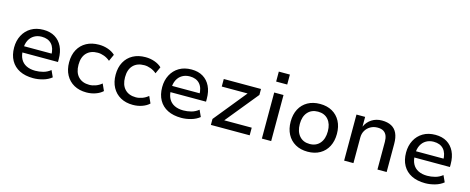

<svg xmlns="http://www.w3.org/2000/svg" viewBox="-37 -1351 4876 1993"><g transform="rotate(15 2401.5 -354.0)"><path d="M330 9Q244 9 183 -21.5Q122 -52 89.5 -110Q57 -168 57 -248Q57 -322 87.5 -380Q118 -438 173.5 -471Q229 -504 306 -504Q379 -504 430 -473Q481 -442 508.5 -385.5Q536 -329 536 -251V-220H133V-287H469L451 -268Q451 -347 413.5 -388.5Q376 -430 307 -430Q261 -430 226 -409.5Q191 -389 171.5 -351Q152 -313 152 -260V-249Q152 -190 173 -150.5Q194 -111 234.5 -91Q275 -71 331 -71Q372 -71 414.5 -82Q457 -93 493 -122L525 -52Q487 -21 434 -6Q381 9 330 9Z M901 9Q824 9 767.5 -22.5Q711 -54 679.5 -112Q648 -170 648 -248Q648 -327 679.5 -384.5Q711 -442 768 -473Q825 -504 902 -504Q954 -504 1000.5 -487.5Q1047 -471 1077 -442L1044 -369Q1015 -394 980 -407Q945 -420 911 -420Q835 -420 792 -375.5Q749 -331 749 -248Q749 -165 792 -120Q835 -75 910 -75Q944 -75 979 -88Q1014 -101 1042 -125L1075 -52Q1046 -24 999.5 -7.5Q953 9 901 9Z M1401 9Q1324 9 1267.5 -22.5Q1211 -54 1179.5 -112Q1148 -170 1148 -248Q1148 -327 1179.5 -384.5Q1211 -442 1268 -473Q1325 -504 1402 -504Q1454 -504 1500.5 -487.5Q1547 -471 1577 -442L1544 -369Q1515 -394 1480 -407Q1445 -420 1411 -420Q1335 -420 1292 -375.5Q1249 -331 1249 -248Q1249 -165 1292 -120Q1335 -75 1410 -75Q1444 -75 1479 -88Q1514 -101 1542 -125L1575 -52Q1546 -24 1499.5 -7.5Q1453 9 1401 9Z M1921 9Q1835 9 1774 -21.5Q1713 -52 1680.5 -110Q1648 -168 1648 -248Q1648 -322 1678.5 -380Q1709 -438 1764.5 -471Q1820 -504 1897 -504Q1970 -504 2021 -473Q2072 -442 2099.5 -385.5Q2127 -329 2127 -251V-220H1724V-287H2060L2042 -268Q2042 -347 2004.5 -388.5Q1967 -430 1898 -430Q1852 -430 1817 -409.5Q1782 -389 1762.5 -351Q1743 -313 1743 -260V-249Q1743 -190 1764 -150.5Q1785 -111 1825.5 -91Q1866 -71 1922 -71Q1963 -71 2005.5 -82Q2048 -93 2084 -122L2116 -52Q2078 -21 2025 -6Q1972 9 1921 9Z M2238 0V-64L2546 -444L2551 -414H2244V-495H2644V-431L2332 -48L2328 -82H2655V0Z M2776 -610V-717H2895V-610ZM2786 0V-495H2886V0Z M3278 9Q3202 9 3146 -23Q3090 -55 3059.5 -113Q3029 -171 3029 -248Q3029 -326 3059.5 -383.5Q3090 -441 3146 -472.5Q3202 -504 3278 -504Q3354 -504 3409.5 -472.5Q3465 -441 3495.5 -383.5Q3526 -326 3526 -248Q3526 -171 3496 -113Q3466 -55 3410 -23Q3354 9 3278 9ZM3278 -74Q3348 -74 3388 -121Q3428 -168 3428 -249Q3428 -329 3388 -375Q3348 -421 3278 -421Q3208 -421 3167.5 -375Q3127 -329 3127 -249Q3127 -168 3167.5 -121Q3208 -74 3278 -74Z M3670 0V-495H3763V-390Q3787 -444 3834.5 -474Q3882 -504 3943 -504Q4004 -504 4045 -482Q4086 -460 4106.5 -415.5Q4127 -371 4127 -302V0H4028V-298Q4028 -336 4017 -363.5Q4006 -391 3982 -406Q3958 -421 3918 -421Q3875 -421 3841.5 -401.5Q3808 -382 3789 -349.5Q3770 -317 3770 -276V0Z M4542 9Q4456 9 4395 -21.5Q4334 -52 4301.5 -110Q4269 -168 4269 -248Q4269 -322 4299.5 -380Q4330 -438 4385.5 -471Q4441 -504 4518 -504Q4591 -504 4642 -473Q4693 -442 4720.5 -385.5Q4748 -329 4748 -251V-220H4345V-287H4681L4663 -268Q4663 -347 4625.5 -388.5Q4588 -430 4519 -430Q4473 -430 4438 -409.5Q4403 -389 4383.5 -351Q4364 -313 4364 -260V-249Q4364 -190 4385 -150.5Q4406 -111 4446.5 -91Q4487 -71 4543 -71Q4584 -71 4626.5 -82Q4669 -93 4705 -122L4737 -52Q4699 -21 4646 -6Q4593 9 4542 9Z"/></g></svg>

Font: Nunito Sans 12pt ExtraLight 8pt Medium
Style: Regular
Weight: 500
Version: Version 3.101;gftools[0.9.27]